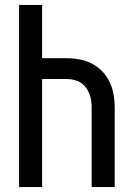

<svg xmlns="http://www.w3.org/2000/svg" viewBox="-20 -755 540 775"><path d="M57 0H150V-436H250Q272 -436 292.5 -428Q313 -420 326.5 -402Q340 -384 345 -363Q350 -342 350 -320V0H443V-320Q443 -352 436.5 -383Q430 -414 413 -441Q396 -468 370 -486.5Q344 -505 313 -512.5Q282 -520 250 -520H150V-735H57Z"/></svg>

Font: Iosevka SS08 Medium
Style: Regular
Weight: 500
Monospace: yes
Designer: Belleve Invis
Foundry: Belleve Invis
Version: Version 3.4.3; ttfautohint (v1.8.3)